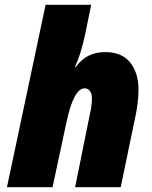

<svg xmlns="http://www.w3.org/2000/svg" viewBox="-20 -780 635 800"><path d="M170 -760H360L335 -638Q316 -550 292 -501H296Q340 -563 418 -563Q488 -563 522.5 -519.5Q557 -476 557 -408Q557 -353 544 -294L483 0H293L354 -302Q363 -338 363 -372Q363 -391 354 -401.5Q345 -412 333 -412Q287 -412 257 -271L199 0H9Z"/></svg>

Font: Noto Sans Display Black
Style: Italic
Weight: 900
Italic angle: -12°
Designer: Monotype Design team
Foundry: Monotype Imaging Inc.
Version: Version 1.000